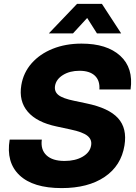

<svg xmlns="http://www.w3.org/2000/svg" viewBox="-20 -966 708 998"><path d="M300.3 11.7Q151.9 11.7 81.3 -55.2Q10.7 -122.1 30.3 -240.2H197.3Q190.4 -188 221.7 -158.7Q252.9 -129.4 315.4 -129.4Q371.6 -129.4 409.7 -151.6Q447.8 -173.8 453.6 -210Q459 -240.2 434.6 -260Q410.2 -279.8 346.7 -293L274.4 -308.6Q171.4 -330.1 124.3 -385.3Q77.1 -440.4 90.8 -523.4Q101.6 -588.4 144.3 -637Q187 -685.5 253.9 -712.4Q320.8 -739.3 403.8 -739.3Q535.6 -739.3 605 -676Q674.3 -612.8 658.7 -501H496.6Q500 -547.4 472.9 -572.8Q445.8 -598.1 393.1 -598.1Q342.8 -598.1 307.4 -576.2Q272 -554.2 266.1 -520Q261.2 -490.2 283.7 -472.2Q306.2 -454.1 366.2 -441.9L428.7 -428.7Q545.4 -404.8 593.5 -351.8Q641.6 -298.8 627 -210Q609.9 -104.5 523.9 -46.4Q438 11.7 300.3 11.7ZM359.4 -792.5H234.4V-793L380.4 -945.8H509.8L609.4 -793V-792.5H483.9L433.1 -872.6Z"/></svg>

Font: Inter Display ExtraBold
Style: Italic
Weight: 800
Italic angle: -9.39999°
Designer: Rasmus Andersson
Foundry: rsms
Version: Version 4.000;git-a52131595